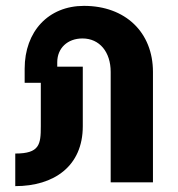

<svg xmlns="http://www.w3.org/2000/svg" viewBox="-20 -621 606 654"><path d="M32 -98V13C164 13 262 -55 262 -191V-394H175V-409C175 -457 210 -490 261 -490C319 -490 357 -444 357 -376V0H501V-376C501 -511 407 -601 266 -601C145 -601 64 -514 64 -387V-339H119V-191C119 -129 115 -98 32 -98Z"/></svg>

Font: Vanilla Cream Black
Style: Regular
Weight: 900
Designer: Jeremy Tribby, Jinavaṁso
Foundry: Tribby Type
Version: Version 1.422;Glyphs 3.1.2 (3151)